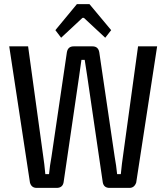

<svg xmlns="http://www.w3.org/2000/svg" viewBox="-20 -916 810 936"><path d="M522 -769 493 -732 389 -829H382L278 -732L250 -769L355 -896H416ZM746 -690 644 -26Q635 0 611 0H514Q486 0 481 -27L405 -546L393 -624H377Q375 -612 371.5 -585.5Q368 -559 366 -546L290 -27Q285 0 256 0H159Q133 0 126 -26L25 -690H117L191 -152Q196 -121 201 -67H219Q223 -109 231 -152L306 -661Q311 -690 339 -690H431Q459 -690 464 -661L539 -152Q547 -108 551 -67H569Q575 -127 579 -151L653 -690Z"/></svg>

Font: exo2condensed_r
Style: Regular
Weight: 400
Width: 3
Designer: Natanael Gama
Version: Version 1.001;PS 001.001;hotconv 1.0.70;makeotf.lib2.5.58329